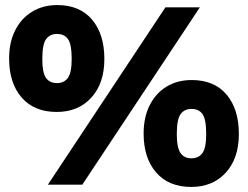

<svg xmlns="http://www.w3.org/2000/svg" viewBox="-20 -729 979 758"><path d="M169 0 633 -700H769L305 0ZM204 -287Q115 -287 65.5 -344Q16 -401 16 -498Q16 -562 40 -609.5Q64 -657 107 -683Q150 -709 206 -709Q295 -709 343.5 -651.5Q392 -594 392 -496Q392 -400 340.5 -343.5Q289 -287 204 -287ZM205 -401Q233 -401 248 -421.5Q263 -442 263 -496Q263 -554 248.5 -574.5Q234 -595 205 -595Q177 -595 162 -574.5Q147 -554 147 -496Q147 -442 161.5 -421.5Q176 -401 205 -401ZM735 9Q646 9 596.5 -48Q547 -105 547 -202Q547 -266 571 -313.5Q595 -361 637.5 -387Q680 -413 737 -413Q826 -413 874.5 -355.5Q923 -298 923 -200Q923 -104 871.5 -47.5Q820 9 735 9ZM736 -104Q764 -104 779 -124.5Q794 -145 794 -200Q794 -258 779.5 -278.5Q765 -299 736 -299Q708 -299 693 -278.5Q678 -258 678 -200Q678 -146 692.5 -125Q707 -104 736 -104Z"/></svg>

Font: REM ExtraBold
Style: Regular
Weight: 800
Designer: Octavio Pardo
Foundry: Ashler Design
Version: Version 1.005;gftools[0.9.28]